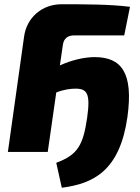

<svg xmlns="http://www.w3.org/2000/svg" viewBox="-20 -713 656 901"><path d="M424 -445C376 -445 315 -431 261 -406L275 -502C279 -532 297 -547 329 -547H563L590 -681C498 -693 377 -693 268 -693C178 -693 105 -631 93 -541L17 0H204L244 -279C282 -294 314 -297 334 -297C389 -297 405 -274 389 -161C370 -29 343 14 244 51L270 168C418 149 542 89 578 -164C607 -373 549 -445 424 -445Z"/></svg>

Font: Exo 2 Extra Bold
Style: Italic
Weight: 800
Italic angle: -8°
Designer: Natanael Gama
Version: Version 1.001;PS 001.001;hotconv 1.0.88;makeotf.lib2.5.64775